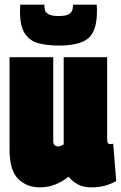

<svg xmlns="http://www.w3.org/2000/svg" viewBox="-20 -796 521 826"><path d="M151 10Q95 10 58 -26.5Q21 -63 21 -154V-550H209V-190Q209 -176 215.5 -171Q222 -166 228 -166Q241 -166 254 -175V-550H441V-201Q441 -186 444 -181Q447 -176 453 -176Q461 -176 467 -178L480 -17Q461 -6 434.5 2Q408 10 372 10Q338 10 314.5 -3Q291 -16 275 -36Q248 -14 217 -2Q186 10 151 10ZM233 -600Q183 -600 145.5 -610Q108 -620 87 -651.5Q66 -683 66 -747Q66 -753 66.5 -760.5Q67 -768 67 -776H171Q171 -773 171 -771Q171 -761 174 -751Q177 -741 190.5 -734Q204 -727 233 -727Q261 -727 274 -734Q287 -741 290.5 -751Q294 -761 294 -771Q294 -773 294 -776H396Q397 -768 397 -760.5Q397 -753 397 -747Q397 -663 360 -631.5Q323 -600 233 -600Z"/></svg>

Font: Georama Condensed Black
Style: Regular
Weight: 900
Width: 3
Designer: Jean-Baptiste Levee
Foundry: Production Type
Version: Version 1.000